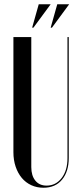

<svg xmlns="http://www.w3.org/2000/svg" viewBox="-20 -873 380 902"><path d="M127 -699V-88Q127 -48 146 -24.5Q165 -1 199 -1Q242 -1 269.5 -36.5Q297 -72 297 -130V-699H303V-131Q303 -67 271.5 -29Q240 9 184 9Q153 9 127 -3Q101 -15 82.5 -37Q64 -59 53.5 -90Q43 -121 43 -158V-699ZM218 -743 249 -853H305L224 -743ZM131 -743 162 -853H218L137 -743Z"/></svg>

Font: Moniqa SemBd Narrow Display
Style: Regular
Weight: 600
Width: 4
Designer: Rajesh Rajput
Foundry: Rajesh Rajput
Version: Version 1.000